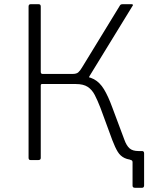

<svg xmlns="http://www.w3.org/2000/svg" viewBox="-20 -762 737 914"><path d="M623 132Q611 132 611 122V10Q611 5 608.5 2.5Q606 0 600 -1L582 -53Q587 -47 590 -45Q593 -43 598 -43H656Q666 -43 666 -32V121Q666 126 663.5 129Q661 132 656 132ZM126 0Q121 0 118.5 -2.5Q116 -5 116 -11V-731Q116 -742 126 -742H164Q174 -742 174 -731V-420Q174 -410 183 -410H348L354 -400Q399 -400 427 -385Q455 -370 475 -337Q495 -304 514 -252L572 -97Q582 -69 596.5 -56Q611 -43 639 -43Q647 -43 647 -34V-9Q647 0 639 0H628Q594 0 573.5 -9.5Q553 -19 540.5 -39.5Q528 -60 515 -94L458 -249Q444 -285 431 -310Q418 -335 397.5 -348.5Q377 -362 341 -362H180Q174 -362 174 -355V-10Q174 0 162 0ZM325 -381V-410Q344 -410 352.5 -417.5Q361 -425 370 -440L551 -736Q554 -742 564 -742H607Q611 -742 612.5 -739.5Q614 -737 611 -734L405 -398Q403 -393 405 -389.5Q407 -386 413 -382Z"/></svg>

Font: Libre Franklin ExtraLight
Style: Regular
Weight: 250
Designer: Pablo Impallari, Rodrigo Fuenzalida, Nhung Nguyen
Foundry: Impallari Type
Version: Version 3.000